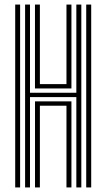

<svg xmlns="http://www.w3.org/2000/svg" viewBox="-20 -820 465 840"><path d="M89.8 0V-800H111.2V-414.2H314V-800H335.8V0H314V-395.2H111.2V0ZM133.2 0V-376.5H292.5V0H270.8V-357.5H154.5V0ZM46.5 0V-800H68V0ZM357.2 0V-800H379V0ZM133 -433V-800H154.5V-452H270.8V-800H292.5V-433Z"/></svg>

Font: Big Shoulders Inline Display Thin
Style: Bold
Weight: 700
Version: Version 2.002